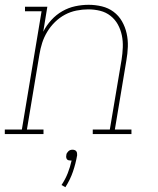

<svg xmlns="http://www.w3.org/2000/svg" viewBox="-38 -558 658 799"><path d="M-18 0V-19H53L135 -511H66V-530H159L142 -426Q155 -452 175.5 -474.5Q196 -497 221.5 -511.5Q247 -526 275 -532Q303 -538 331 -538Q359 -538 386 -531.5Q413 -525 434.5 -509Q456 -493 469.5 -469.5Q483 -446 489 -419Q495 -392 494 -363.5Q493 -335 488 -307L440 -19H509V0H348V-19H419L468 -310Q472 -335 473 -361Q474 -387 469 -411Q464 -435 452.5 -456Q441 -477 422 -492Q403 -507 379 -513Q355 -519 329 -519Q305 -519 280 -514Q255 -509 232.5 -497Q210 -485 191 -466.5Q172 -448 158.5 -425.5Q145 -403 137.5 -379.5Q130 -356 126 -331L74 -19H143V0ZM234 221 218 212Q234 188 244 162.5Q254 137 260 110Q259 110 258 110Q257 110 256 110Q252 110 247.5 109Q243 108 240.5 104.5Q238 101 237.5 96.5Q237 92 238 88Q238 83 240.5 79Q243 75 246.5 71.5Q250 68 254.5 66.5Q259 65 264 65Q268 65 272.5 66.5Q277 68 279.5 71.5Q282 75 282.5 79Q283 83 283 88Q277 123 265.5 156.5Q254 190 234 221Z"/></svg>

Font: Iosevka Slab ThExObl
Style: Regular
Weight: 100
Width: 7
Italic angle: -9°
Monospace: yes
Designer: Belleve Invis
Foundry: Belleve Invis
Version: Version 11.1.1; ttfautohint (v1.8.3)